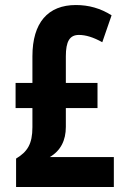

<svg xmlns="http://www.w3.org/2000/svg" viewBox="-20 -744 509 764"><path d="M282 -724C171 -724 109 -654 109 -520V-414H42V-314H109V-238C109 -171 89 -140 44 -113V0H433V-119H178C221 -144 242 -185 242 -239V-314H368V-414H242V-520C242 -579 257 -605 294 -605C321 -605 351 -596 387 -576L424 -683C380 -711 333 -724 282 -724Z"/></svg>

Font: Noto Sans Lao Looped ExtraCondensed
Style: Bold
Weight: 700
Width: 2
Designer: Mark Frömberg, Ben Mitchell
Foundry: The Fontpad Ltd
Version: Version 1.002